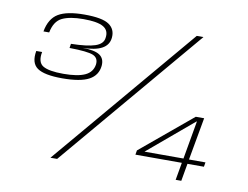

<svg xmlns="http://www.w3.org/2000/svg" viewBox="-75 -786 1148 890"><g transform="rotate(10 499.5 -340.5)"><path d="M203 -372Q288.5 -372 328.8 -393.8Q369 -415.5 373.5 -461Q376.5 -495 352.8 -511Q329 -527 271.5 -527.5Q330 -528 362 -545Q394 -562 397.5 -597Q401.5 -637.5 370 -659.2Q338.5 -681 254 -681Q172 -681 131.5 -656.8Q91 -632.5 80 -571H107Q117.5 -625 153.2 -642.2Q189 -659.5 253 -659.5Q320 -659.5 347.2 -643.2Q374.5 -627 369 -592Q366 -563 329.2 -550.5Q292.5 -538 215.5 -536.5L212.5 -516.5Q297.5 -515.5 323.8 -504.5Q350 -493.5 346.5 -462.5Q341 -425.5 306.2 -409.5Q271.5 -393.5 204.5 -393.5Q136.5 -393.5 108.8 -410Q81 -426.5 90.5 -476H63Q52.5 -418.5 85.5 -395.2Q118.5 -372 203 -372ZM213.5 0H245L815 -674H783.5ZM803 0H829.5L844 -82.5H921.5L925 -103.5H847.5L883.5 -304H844L602.5 -103L599 -82.5H817.5ZM638 -103.5 851 -283H853L821.5 -103.5Z"/></g></svg>

Font: Anybody SemiExpanded ExtraLight
Style: Italic
Weight: 250
Width: 6
Italic angle: -10°
Version: Version 1.113;gftools[0.9.25]